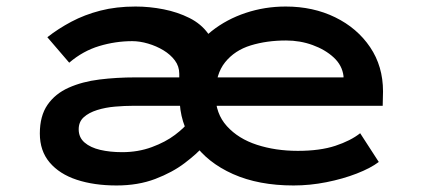

<svg xmlns="http://www.w3.org/2000/svg" viewBox="-20 -558 1313 588"><path d="M337 10Q268 10 215 -7.5Q162 -25 132 -60.5Q102 -96 102 -149Q102 -203 125.5 -237Q149 -271 190.5 -289.5Q232 -308 284.5 -314.5Q337 -321 395 -321H1045L1032 -302V-325Q1028 -358 1002 -382Q976 -406 937.5 -420Q899 -434 856 -434Q797 -434 748 -419Q699 -404 669.5 -367.5Q640 -331 640 -268Q640 -210 675 -171.5Q710 -133 767 -114.5Q824 -96 892 -96Q960 -96 1007 -111.5Q1054 -127 1083 -150L1140 -62Q1115 -43 1072.5 -26.5Q1030 -10 979.5 0Q929 10 879 10Q772 10 693.5 -25Q615 -60 572.5 -121Q530 -182 530 -259Q530 -324 556.5 -375.5Q583 -427 628.5 -463Q674 -499 732.5 -518.5Q791 -538 855 -538Q939 -538 1006.5 -505Q1074 -472 1113.5 -413.5Q1153 -355 1153 -278L1152 -234H388Q362 -234 332.5 -231.5Q303 -229 277.5 -221Q252 -213 236.5 -199Q221 -185 221 -162Q221 -137 239 -121.5Q257 -106 287 -99Q317 -92 354 -92Q403 -92 445 -107.5Q487 -123 516 -145Q545 -167 558 -185L603 -110Q583 -87 545.5 -58.5Q508 -30 455.5 -10Q403 10 337 10ZM529 -254V-332Q529 -355 515.5 -373Q502 -391 480.5 -404Q459 -417 433.5 -424.5Q408 -432 385 -432Q334 -432 284 -417Q234 -402 192 -366L125 -444Q158 -470 198.5 -491.5Q239 -513 287.5 -525.5Q336 -538 395 -538Q438 -538 481 -529.5Q524 -521 560 -503Q596 -485 617.5 -455Q639 -425 639 -381V-259Z"/></svg>

Font: Lexend Tera Medium
Style: Regular
Weight: 500
Designer: Bonnie Shaver-Troup, Thomas Jockin
Foundry: Lexend
Version: Version 1.007